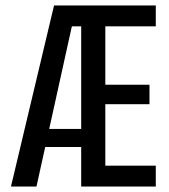

<svg xmlns="http://www.w3.org/2000/svg" viewBox="-20 -680 617 700"><path d="M20 0 177 -660H342L276 -584H242L113 0ZM105 -144V-210H337V-144ZM316 0V-76H548V0ZM276 0V-660H364V0ZM316 -300V-371H525V-300ZM316 -584V-660H548V-584Z"/></svg>

Font: Bricolage Grotesque Condensed
Style: Regular
Weight: 400
Width: 3
Designer: Mathieu Triay
Foundry: Atelier Triay
Version: Version 1.000;gftools[0.9.30]